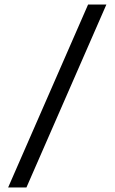

<svg xmlns="http://www.w3.org/2000/svg" viewBox="-20 -790 507 850"><path d="M16 40 370 -770H451L97 40Z"/></svg>

Font: M PLUS 1 Thin
Style: Regular
Weight: 400
Version: Version 1.001